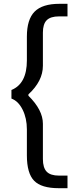

<svg xmlns="http://www.w3.org/2000/svg" viewBox="-20 -794 384 1007"><path d="M121 21C121 83.7 133.7 128 159 154C184.3 180 227.3 193 288 193H334V127H289C259.7 127 238.3 120.2 225 106.5C211.7 92.8 205 70.7 205 40V-145C205 -193 179.7 -242 129 -292V-299C179.7 -345.7 205 -395.7 205 -449V-623C205 -653 211.7 -674.7 225 -688C238.3 -701.3 259.7 -708 289 -708H334V-774H292C232 -774 188.5 -760.3 161.5 -733C134.5 -705.7 121 -662 121 -602V-477C121 -395.7 94 -344 40 -322V-277C64 -268.3 83.5 -249 98.5 -219C113.5 -189 121 -154.3 121 -115Z"/></svg>

Font: Telex Regular
Style: Regular
Weight: 400
Designer: Andres Torresi
Foundry: Andres Torresi
Version: Version 1.001